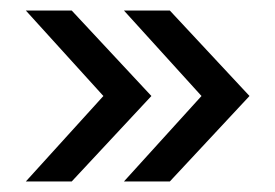

<svg xmlns="http://www.w3.org/2000/svg" viewBox="-20 -435 522 364"><path d="M116 -91H29L176 -253L29 -415H116L267 -253ZM453 -253 302 -91H215L362 -253L215 -415H302Z"/></svg>

Font: Hind Jalandhar
Style: Regular
Weight: 400
Designer: Namrata Goyal
Foundry: Indian Type Foundry
Version: Version 0.702;PS 1.0;hotconv 1.0.81;makeotf.lib2.5.63406